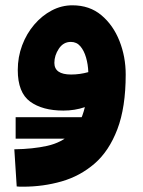

<svg xmlns="http://www.w3.org/2000/svg" viewBox="-20 -403 538 724"><path d="M67 301Q59 301 55 301Q51 301 43 300L34 160Q104 159 158 147Q212 135 248 101Q284 67 300 1Q262 14 219 14Q140 14 93.5 -20Q47 -54 47 -139Q47 -188 63.5 -232Q80 -276 109 -310Q138 -344 175 -363.5Q212 -383 253 -383Q318 -383 362.5 -345.5Q407 -308 430.5 -248.5Q454 -189 454 -122Q454 2 422.5 84.5Q391 167 336.5 214Q282 261 212.5 281Q143 301 67 301ZM185 -166Q185 -122 248 -122Q281 -122 313 -131Q312 -160 304.5 -186Q297 -212 283 -228.5Q269 -245 247 -245Q219 -245 202 -219.5Q185 -194 185 -166ZM39 120V39H400V120Z"/></svg>

Font: Noto IKEA Arabic
Style: Bold
Weight: 700
Designer: Monotype Design Team
Foundry: Monotype Imaging Inc.
Version: Version 1.200